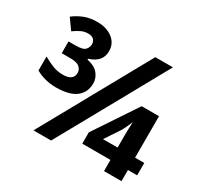

<svg xmlns="http://www.w3.org/2000/svg" viewBox="-151 -913 1148 1103"><g transform="rotate(30 422.5 -361.5)"><path d="M177 -278Q106 -278 44 -312V-405Q76 -386 108.5 -373.5Q141 -361 176 -361Q246 -361 246 -413Q246 -433 229 -449Q212 -465 165 -465H110V-543H155Q206 -543 220.5 -559.5Q235 -576 235 -596Q235 -615 223 -627Q211 -639 186 -639Q163 -639 142.5 -630Q122 -621 94 -601L45 -670Q75 -693 112 -708Q149 -723 199 -723Q260 -723 300 -692.5Q340 -662 340 -610Q340 -576 320.5 -551.5Q301 -527 257 -513V-507Q307 -497 330.5 -468.5Q354 -440 354 -405Q354 -346 311 -312Q268 -278 177 -278ZM191 0 587 -714H704L308 0ZM659 0V-74H472V-149L660 -431H775V-156H836V-74H775V0ZM562 -156H659V-236Q659 -278 662 -326Q657 -313 645 -288Q633 -263 624 -249Z"/></g></svg>

Font: RS Noto Sans
Style: Bold
Weight: 700
Designer: Monotype Design Team
Foundry: Monotype Imaging Inc.
Version: Version 3.10